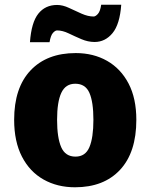

<svg xmlns="http://www.w3.org/2000/svg" viewBox="-20 -784 638 814"><path d="M558 -276Q558 -138 489 -64Q420 10 298 10Q223 10 164.5 -23Q106 -56 73 -120Q40 -184 40 -276Q40 -412 109.5 -485.5Q179 -559 301 -559Q376 -559 434 -526Q492 -493 525 -430Q558 -367 558 -276ZM222 -276Q222 -200 239.5 -160Q257 -120 300 -120Q342 -120 359 -160Q376 -200 376 -276Q376 -352 359 -390.5Q342 -429 299 -429Q258 -429 240 -390.5Q222 -352 222 -276ZM494 -764Q488 -681 457 -643.5Q426 -606 381 -606Q353 -606 325 -618Q297 -630 271 -642.5Q245 -655 222 -655Q214 -655 204.5 -644.5Q195 -634 190 -605H107Q113 -689 142.5 -726Q172 -763 222 -763Q246 -763 272.5 -750.5Q299 -738 326 -726Q353 -714 377 -714Q385 -714 395 -725Q405 -736 409 -764Z"/></svg>

Font: Noto Sans Disp ExtBd
Style: Regular
Weight: 800
Designer: Monotype Design Team
Foundry: Monotype Imaging Inc.
Version: Version 2.000;GOOG;noto-source:20170915:90ef993387c0; ttfaut